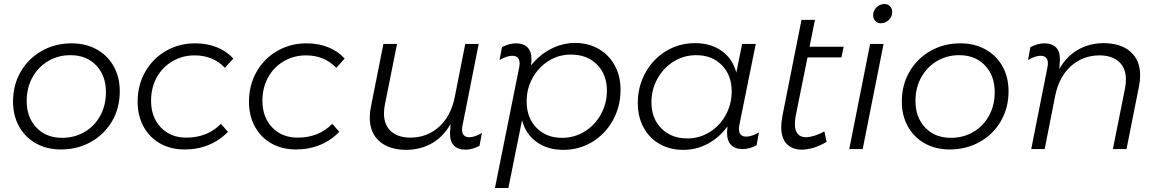

<svg xmlns="http://www.w3.org/2000/svg" viewBox="-20 -743 5769 957"><path d="M577 -288Q577 -205 538.5 -139Q500 -73 433 -35.5Q366 2 284 2Q213 2 159 -28.5Q105 -59 75 -113Q45 -167 45 -237Q45 -320 83.5 -386Q122 -452 188.5 -489.5Q255 -527 337 -527Q408 -527 462.5 -496.5Q517 -466 547 -412Q577 -358 577 -288ZM113 -240Q113 -158 161.5 -107Q210 -56 290 -56Q351 -56 401 -85Q451 -114 479.5 -166Q508 -218 508 -284Q508 -366 459.5 -417Q411 -468 331 -468Q270 -468 220 -438.5Q170 -409 141.5 -357Q113 -305 113 -240Z M666 -236Q666 -319 704 -385.5Q742 -452 807.5 -489.5Q873 -527 953 -527Q1013 -527 1062 -507Q1111 -487 1143 -451L1101 -405Q1042 -467 950 -467Q890 -467 840 -438Q790 -409 761.5 -357.5Q733 -306 733 -241Q733 -159 781.5 -108Q830 -57 909 -57Q961 -57 1005 -74.5Q1049 -92 1081 -126L1116 -86Q1076 -44 1021 -21Q966 2 900 2Q831 2 778 -28Q725 -58 695.5 -112Q666 -166 666 -236Z M1221 -236Q1221 -319 1259 -385.5Q1297 -452 1362.5 -489.5Q1428 -527 1508 -527Q1568 -527 1617 -507Q1666 -487 1698 -451L1656 -405Q1597 -467 1505 -467Q1445 -467 1395 -438Q1345 -409 1316.5 -357.5Q1288 -306 1288 -241Q1288 -159 1336.5 -108Q1385 -57 1464 -57Q1516 -57 1560 -74.5Q1604 -92 1636 -126L1671 -86Q1631 -44 1576 -21Q1521 2 1455 2Q1386 2 1333 -28Q1280 -58 1250.5 -112Q1221 -166 1221 -236Z M2286 -121Q2283 -108 2283 -97Q2283 -59 2320 -59Q2345 -59 2382 -80L2370 -16Q2333 3 2301 3Q2262 3 2242 -18Q2222 -39 2223 -80L2226 -125Q2190 -62 2134 -29.5Q2078 3 2007 4Q1920 4 1871.5 -38.5Q1823 -81 1823 -157Q1823 -184 1829 -212L1891 -524H1959L1898 -219Q1894 -199 1894 -177Q1894 -120 1929 -88.5Q1964 -57 2027 -57Q2110 -58 2168.5 -111Q2227 -164 2246 -256L2299 -524H2366Z M2567 -403Q2570 -417 2570 -426Q2570 -465 2533 -465Q2508 -465 2470 -444L2482 -508Q2519 -527 2551 -527Q2590 -527 2610 -506Q2630 -485 2629 -443L2627 -417Q2670 -471 2727.5 -500Q2785 -529 2847 -529Q2911 -529 2962.5 -500Q3014 -471 3043.5 -418Q3073 -365 3073 -295Q3073 -212 3035 -143.5Q2997 -75 2932 -35.5Q2867 4 2788 4Q2709 4 2654.5 -35.5Q2600 -75 2582 -144L2514 194H2447ZM2782 -56Q2843 -56 2894 -87.5Q2945 -119 2975 -173Q3005 -227 3005 -291Q3005 -372 2955.5 -421.5Q2906 -471 2826 -471Q2765 -471 2714.5 -439.5Q2664 -408 2634.5 -354.5Q2605 -301 2605 -237Q2605 -156 2654 -106Q2703 -56 2782 -56Z M3159 -229Q3159 -312 3197 -380.5Q3235 -449 3300 -488.5Q3365 -528 3444 -528Q3523 -528 3577.5 -489Q3632 -450 3650 -381L3679 -524H3747L3666 -124Q3663 -111 3663 -101Q3663 -62 3700 -62Q3726 -62 3763 -83L3751 -19Q3716 0 3682 0Q3643 0 3623 -21.5Q3603 -43 3604 -84L3606 -113Q3565 -57 3508 -26.5Q3451 4 3385 4Q3319 4 3267.5 -25.5Q3216 -55 3187.5 -108Q3159 -161 3159 -229ZM3627 -288Q3627 -368 3578 -418Q3529 -468 3450 -468Q3389 -468 3338 -436.5Q3287 -405 3257 -351Q3227 -297 3227 -233Q3227 -153 3276.5 -103Q3326 -53 3406 -53Q3466 -53 3517 -84.5Q3568 -116 3597.5 -170Q3627 -224 3627 -288Z M3948 -175Q3942 -147 3942 -126Q3942 -59 3998 -59Q4041 -61 4089 -88L4100 -36Q4039 1 3978 3Q3929 3 3901.5 -25.5Q3874 -54 3874 -109Q3874 -135 3880 -166L3975 -644H4042L4015 -510H4185L4174 -457H4005Z M4427 -683Q4427 -660 4410 -643.5Q4393 -627 4370 -627Q4354 -627 4343 -638.5Q4332 -650 4332 -667Q4332 -690 4349 -706.5Q4366 -723 4389 -723Q4406 -723 4416.5 -711.5Q4427 -700 4427 -683ZM4384 -524 4280 0H4213L4317 -524Z M5007 -288Q5007 -205 4968.5 -139Q4930 -73 4863 -35.5Q4796 2 4714 2Q4643 2 4589 -28.5Q4535 -59 4505 -113Q4475 -167 4475 -237Q4475 -320 4513.5 -386Q4552 -452 4618.5 -489.5Q4685 -527 4767 -527Q4838 -527 4892.5 -496.5Q4947 -466 4977 -412Q5007 -358 5007 -288ZM4543 -240Q4543 -158 4591.5 -107Q4640 -56 4720 -56Q4781 -56 4831 -85Q4881 -114 4909.5 -166Q4938 -218 4938 -284Q4938 -366 4889.5 -417Q4841 -468 4761 -468Q4700 -468 4650 -438.5Q4600 -409 4571.5 -357Q4543 -305 4543 -240Z M5200 -403Q5203 -417 5203 -427Q5203 -465 5166 -465Q5142 -465 5104 -444L5116 -508Q5153 -527 5185 -527Q5224 -527 5244 -506Q5264 -485 5263 -444L5260 -399Q5296 -462 5352 -494.5Q5408 -527 5479 -528Q5566 -528 5614.5 -485.5Q5663 -443 5663 -367Q5663 -341 5657 -312L5595 0H5527L5588 -305Q5592 -325 5592 -347Q5592 -404 5557 -435.5Q5522 -467 5459 -467Q5376 -466 5317.5 -413Q5259 -360 5240 -268L5187 0H5120Z"/></svg>

Font: TypoPRO Montserrat Alternates
Style: Italic
Weight: 300
Italic angle: -11.3°
Designer: Julieta Ulanovsky
Foundry: Julieta Ulanovsky
Version: Version 6.001